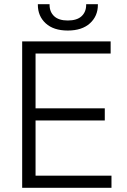

<svg xmlns="http://www.w3.org/2000/svg" viewBox="-20 -898 607 918"><path d="M513 0H86V-700H509V-642H150V-380H481V-322H150V-58H513ZM304 -752Q236 -752 198.5 -786.5Q161 -821 161 -875V-878H217V-875Q217 -841 239 -820.5Q261 -800 304 -800Q348 -800 370 -820.5Q392 -841 392 -875V-878H448V-875Q448 -821 410 -786.5Q372 -752 304 -752Z"/></svg>

Font: Space Grotesk Variable Light
Style: Regular
Weight: 300
Designer: Florian Karsten
Foundry: Florian Karsten
Version: Version 2.000